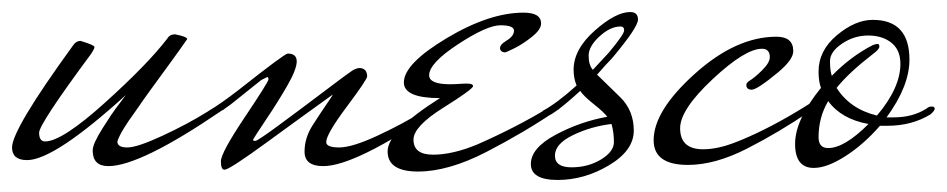

<svg xmlns="http://www.w3.org/2000/svg" viewBox="-29 -260 1573 319"><path d="M125 -10Q125 -21 141.5 -47Q158 -73 163.5 -80Q169 -87 180 -102Q61 6 16 6Q-9 6 -9 -15Q-9 -45 92 -184Q97 -192 105 -192Q128 -185 128 -182Q128 -179 122 -170Q36 -54 36 -39.5Q36 -25 46 -25Q74 -25 145.5 -89.5Q217 -154 249 -196Q253 -203 262 -203Q282 -199 282 -195Q271 -179 252 -153Q233 -127 221 -110.5Q209 -94 196 -75Q171 -41 166 -25Q166 -15 182.5 -15Q199 -15 241 -34.5Q283 -54 315 -74L347 -94Q348 -92 348 -86Q348 -80 339 -76Q204 16 151 16Q125 16 125 -10Z M318 -76Q337 -87 368 -111Q444 -171 449 -171Q464 -171 464 -158Q464 -145 448.5 -118Q433 -91 413.5 -62Q394 -33 391 -27Q392 -26 395.5 -26Q399 -26 435 -52.5Q471 -79 510 -108.5Q549 -138 556 -142.5Q563 -147 569 -147Q581 -146 581 -133Q581 -128 547 -82.5Q513 -37 513 -24Q513 -15 534.5 -15Q556 -15 598 -34.5Q640 -54 672 -74L704 -94Q705 -92 705 -86Q705 -80 696 -76Q561 16 508 16Q477 16 477 -8Q477 -31 490.5 -52Q504 -73 514 -87.5Q524 -102 524 -103Q478 -70 415 -24Q352 22 344 22Q338 22 338 8Q338 -6 377.5 -65Q417 -124 417 -128Q417 -132 415 -132L405 -127L355 -87Q350 -83 336 -74Q322 -65 318.5 -65Q315 -65 315 -69.5Q315 -74 318 -76Z M702 -97Q642 -97 642 -123Q642 -154 713 -196.5Q784 -239 841 -239Q870 -239 870 -221Q870 -211 855 -199Q840 -187 826 -180Q812 -173 810 -173Q804 -173 802 -178Q800 -185 812.5 -192.5Q825 -200 825 -209Q825 -218 802.5 -218Q780 -218 732 -186.5Q684 -155 684 -135Q684 -120 719 -120Q725 -120 741 -121Q757 -122 757 -117Q757 -112 707.5 -81Q658 -50 658 -28Q658 -3 690.5 -3Q723 -3 764 -20Q830 -49 884 -82L903 -94Q904 -92 904 -86Q904 -80 895 -76Q842 -40 779 -7.5Q716 25 665.5 25Q615 25 615 -8.5Q615 -42 702 -97Z M935 -109Q887 -65 874 -65Q870 -65 870 -69Q870 -73 873 -76Q897 -89 929 -118Q924 -130 924 -144Q924 -178 959 -209Q994 -240 1018 -240Q1031 -240 1031 -227.5Q1031 -215 991 -167Q987 -162 982 -157Q977 -152 971.5 -145.5Q966 -139 963 -136Q968 -131 981 -118.5Q994 -106 1002 -98Q1024 -76 1024 -43Q1024 -10 983 14.5Q942 39 897.5 39Q853 39 853 12.5Q853 -14 894 -36Q935 -58 980 -66Q974 -74 957.5 -87Q941 -100 935 -109ZM987 -54Q953 -50 923 -35.5Q893 -21 893 -1.5Q893 18 920.5 18Q948 18 969.5 5Q991 -8 991 -24Q991 -40 987 -54ZM956 -144 982 -172Q1008 -203 1008 -209.5Q1008 -216 1002 -216Q985 -216 967 -199.5Q949 -183 949 -167.5Q949 -152 956 -144Z M1204 -28Q1252 -48 1307 -82L1326 -94Q1327 -92 1327 -86Q1327 -80 1318 -76Q1265 -40 1212 -13Q1159 14 1114 14Q1057 14 1057 -27Q1057 -76 1125.5 -137.5Q1194 -199 1261 -199Q1289 -199 1289 -175Q1289 -161 1264 -140Q1229 -111 1220 -111Q1211 -111 1211 -119Q1211 -122 1215 -125Q1225 -131 1237.5 -143.5Q1250 -156 1250 -165Q1250 -179 1237 -179Q1209 -179 1155 -128.5Q1101 -78 1101 -47Q1101 -12 1139 -12Q1164 -12 1194 -24Z M1517 -70Q1486 -51 1445 -51H1433Q1406 -20 1375.5 -0.5Q1345 19 1323 19Q1292 19 1292 -21Q1292 -61 1335 -114Q1331 -125 1331 -141Q1331 -176 1361.5 -201.5Q1392 -227 1421 -227Q1482 -227 1482 -161Q1482 -117 1444 -65H1456Q1488 -65 1511 -80Q1514 -83 1519 -83Q1524 -83 1524 -79.5Q1524 -76 1517 -70ZM1421 -185Q1426 -187 1429 -187Q1432 -187 1432 -182.5Q1432 -178 1421 -170Q1381 -139 1361 -114Q1383 -79 1428 -68Q1467 -114 1467 -154Q1467 -177 1452 -189Q1437 -201 1413.5 -201Q1390 -201 1370 -187.5Q1350 -174 1350 -158.5Q1350 -143 1353 -134Q1384 -166 1421 -185ZM1347 -92Q1331 -65 1331 -32Q1331 -14 1347 -14Q1374 -14 1414 -54Q1369 -62 1347 -92Z"/></svg>

Font: Mr De Haviland
Style: Regular
Weight: 400
Designer: Alejandro Paul
Foundry: Alejandro Paul
Version: Version 1.000